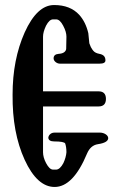

<svg xmlns="http://www.w3.org/2000/svg" viewBox="-20 -732 475 763"><path d="M410 -182C411 -195 393 -205 378 -205H196C181 -205 172 -193 172 -184C173 -175 181 -170 195 -170C222 -170 236 -167 239 -162C242 -153 244 -142 244 -127C243 -114 239 -99 232 -84C223 -67 213 -58 203 -58H191C181 -58 172 -67 163 -84C155 -99 151 -114 151 -127V-309H372C391 -309 401 -319 401 -339C401 -359 391 -369 372 -369H151V-586C151 -599 155 -613 163 -630C172 -647 181 -655 191 -655H203C213 -655 222 -647 231 -630C240 -613 244 -599 244 -586L243 -537C241 -526 231 -519 213 -518C200 -517 193 -511 193 -500C193 -489 206 -479 218 -479H375C391 -479 399 -483 399 -492C399 -507 391 -515 375 -518C364 -520 356 -524 351 -530C348 -533 345 -538 341 -545L335 -560L331 -600C324 -630 312 -654 295 -673C271 -699 238 -712 195 -712C150 -712 111 -676 78 -603C46 -531 30 -449 30 -356C29 -255 45 -169 78 -97C111 -25 151 11 197 11C246 11 289 -33 326 -122C335 -143 349 -156 369 -159C396 -163 409 -171 410 -182Z"/></svg>

Font: GFS Eustace
Style: Regular
Weight: 400
Designer: George Matthiopoulos
Foundry: George Matthiopoulos
Version: Version 1.0